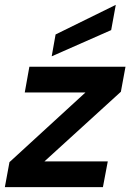

<svg xmlns="http://www.w3.org/2000/svg" viewBox="-44 -771 537 791"><path d="M-24 0 -5 -103 308 -390H58L77 -496H473L454 -393L139 -106H400L380 0ZM169 -539 185 -629 433 -751 414 -647Z"/></svg>

Font: Rethink Sans
Style: Bold Italic
Weight: 700
Italic angle: -10°
Designer: The Rethink Sans project authors (Hans Thiessen). DM Sans designed by Colophon Foundry.
Foundry: Rethink Communications LLC
Version: Version 1.001